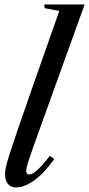

<svg xmlns="http://www.w3.org/2000/svg" viewBox="-20 -831 400 862"><path d="M51.5 10.5Q28 10.5 15.2 -5.8Q2.5 -22 2.5 -50Q2.5 -63 6.8 -82.5Q11 -102 23.8 -141.8Q36.5 -181.5 61 -253Q85.5 -324.5 126.5 -441.5L246 -781.5L180.5 -794.5L178.5 -811H360L177 -303.5Q146 -218 128.8 -169.2Q111.5 -120.5 104.5 -97Q97.5 -73.5 97.5 -63.5Q97.5 -47.5 112.5 -47.5Q123.5 -47.5 143.8 -64.2Q164 -81 203.5 -131L223.5 -117Q179.5 -54.5 134.8 -22Q90 10.5 51.5 10.5Z"/></svg>

Font: Libre Caslon Condensed Medium Italic
Style: Regular
Weight: 500
Italic angle: -22.583°
Designer: Pablo Impallari, Rodrigo Fuenzalida, Katja Schimmel, Ertekin Erdin
Foundry: Pablo Impallari, Rodrigo Fuenzalida
Version: Version 2.000; ttfautohint (v1.8.4.7-5d5b);gftools[0.9.33]